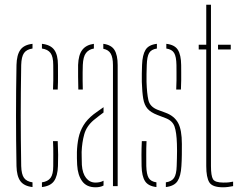

<svg xmlns="http://www.w3.org/2000/svg" viewBox="-20 -790 1014 815"><path d="M50 -85Q49 -138.5 48.5 -192.2Q48 -246 48 -299.5Q48 -353 48.5 -406.8Q49 -460.5 50 -514Q51 -557 66.5 -578.5Q82 -600 118 -604V-584Q93 -580.5 82 -565Q71 -549.5 70 -514Q69 -450.5 68.5 -399Q68 -347.5 68 -299.5Q68 -251.5 68.5 -200Q69 -148.5 70 -85Q71 -50 82 -34.8Q93 -19.5 118 -16V4Q82 0 66.5 -21.2Q51 -42.5 50 -85ZM158 4V-16Q183 -19.5 194.5 -34.8Q206 -50 206 -85Q206 -108.5 206.2 -134Q206.5 -159.5 205 -191H225Q226.5 -159 226.8 -133Q227 -107 226 -85Q224.5 -42.5 209.2 -21.2Q194 0 158 4ZM205 -410Q206 -431 206.2 -449Q206.5 -467 206.2 -483Q206 -499 206 -514Q206 -549.5 194.5 -565Q183 -580.5 158 -584V-604Q194.5 -600 210.2 -578.5Q226 -557 226 -514Q226 -493 226.2 -467.8Q226.5 -442.5 225 -410Z M307.5 -90Q307 -105 306.5 -118Q306 -131 306.5 -145Q307.5 -177 313.5 -205.2Q319.5 -233.5 334.5 -258.2Q349.5 -283 377.5 -305Q387.5 -312 398 -319.8Q408.5 -327.5 419.5 -335V-312.5Q410.5 -306 400.2 -298Q390 -290 377.5 -280Q347 -254 337.5 -219.5Q328 -185 326.5 -145Q326.5 -137 326.8 -121.5Q327 -106 327.5 -90Q330 -54 345.5 -34.5Q361 -15 385.5 -15Q405.5 -15 419.5 -23V-2.5Q406 5 385.5 5Q347.5 5 328.8 -20.8Q310 -46.5 307.5 -90ZM312.5 -410Q312 -437 311.5 -464.8Q311 -492.5 311.5 -514Q313 -557 329.2 -578.2Q345.5 -599.5 378.5 -604V-584Q357 -580.5 345 -565Q333 -549.5 331.5 -514Q331 -499.5 330.8 -482.2Q330.5 -465 330.8 -446.5Q331 -428 331.5 -410ZM459.5 0V-514Q459.5 -545.5 450.2 -562Q441 -578.5 418.5 -583V-604Q452.5 -599.5 466 -577.8Q479.5 -556 479.5 -514V0Z M581 -85Q580.5 -107 580.5 -133Q580.5 -159 582 -191H602Q600.5 -159.5 600.8 -134Q601 -108.5 601 -85Q602 -50 611 -34.8Q620 -19.5 644 -16V4Q609 0 595.5 -21.2Q582 -42.5 581 -85ZM684 4V-16Q708.5 -19.5 718.8 -34.8Q729 -50 730 -85Q730.5 -101 731 -117.5Q731.5 -134 731.5 -149.8Q731.5 -165.5 731 -179Q729.5 -228.5 720.8 -253.2Q712 -278 682 -289L648 -302Q619.5 -313 606 -328.8Q592.5 -344.5 588 -371.2Q583.5 -398 582 -442Q581.5 -461.5 582 -478Q582.5 -494.5 583 -514Q584.5 -557 597.8 -578.5Q611 -600 646 -604V-584Q622 -580.5 613 -565Q604 -549.5 603 -514Q602.5 -493 602 -476.5Q601.5 -460 602 -442Q603.5 -394 609.8 -365.5Q616 -337 649 -324L684 -311Q720 -297.5 736 -268.2Q752 -239 752 -179Q752 -157.5 751.8 -132.2Q751.5 -107 750 -85Q747.5 -42.5 733.5 -21.2Q719.5 0 684 4ZM728 -410Q729 -431 729.2 -449Q729.5 -467 729.2 -483Q729 -499 729 -514Q728.5 -549.5 719.2 -565Q710 -580.5 686 -584V-604Q721.5 -600 735 -578.5Q748.5 -557 749 -514Q749 -500 749.2 -484.2Q749.5 -468.5 749.2 -450Q749 -431.5 748 -410Z M823.5 -580V-600H855.5V-770H875.5V-85Q875.5 -44 884 -29.5Q892.5 -15 928.5 -15Q944.5 -15 951.8 -16Q959 -17 969.5 -19V0Q960 2 949 3.5Q938 5 926.5 5Q881.5 5 868.5 -16Q855.5 -37 855.5 -85V-580ZM905.5 -580V-600H959.5V-580Z"/></svg>

Font: Big Shoulders Stencil Thin
Style: Regular
Weight: 100
Designer: Patric King
Foundry: XO Type Co
Version: Version 2.001